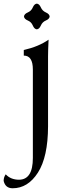

<svg xmlns="http://www.w3.org/2000/svg" viewBox="-74 -738 351 1043"><path d="M126 -578.6Q112.3 -580.1 104.2 -599.4Q96.2 -618.7 76.9 -626.7Q57.6 -634.8 56.2 -648.4Q57.6 -662.1 76.9 -670.4Q96.2 -678.7 104.2 -697.8Q112.3 -716.8 126 -718.3Q139.6 -716.8 147.9 -697.8Q156.2 -678.7 175.3 -670.4Q194.3 -662.1 195.8 -648.4Q194.3 -634.8 175.3 -626.7Q156.2 -618.7 147.9 -599.4Q139.6 -580.1 126 -578.6ZM-5.4 284.7Q-44.9 284.7 -54.2 244.6Q-54.2 224.6 -43 209Q-15.6 238.3 29.3 238.3Q104.5 237.8 104.5 120.1V-360.4Q104.5 -436 55.2 -436V-466.3Q136.2 -484.9 189.9 -522.5Q187 -463.4 187 -431.6V-51.3Q186.5 114.3 132.1 199.5Q77.6 284.7 -5.4 284.7Z"/></svg>

Font: Almanac
Style: Regular
Weight: 400
Designer: Eden's Almanac
Version: Version 3.501;March 28, 2021;FontCreator 13.0.0.2683 64-bit